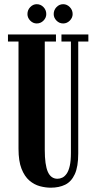

<svg xmlns="http://www.w3.org/2000/svg" viewBox="-20 -860 448 892"><path d="M215.5 12Q191.5 12 165.2 5Q139 -2 116.5 -21.2Q94 -40.5 80 -76Q66 -111.5 66 -168.5V-667H17V-700H240V-667H188V-164Q188 -94 202.2 -61.8Q216.5 -29.5 247 -29.5Q258.5 -29.5 269.5 -34.8Q280.5 -40 289.8 -53.2Q299 -66.5 304.2 -89.8Q309.5 -113 309.5 -149.5V-667H265.5V-700H390.5V-667H343.5V-147.5Q343.5 -85.5 327.5 -50.8Q311.5 -16 283 -2Q254.5 12 215.5 12ZM273.5 -751Q255.5 -751 242.5 -764.2Q229.5 -777.5 229.5 -794.5Q229.5 -813.5 242.5 -827Q255.5 -840.5 273.5 -840.5Q291 -840.5 304.2 -827Q317.5 -813.5 317.5 -794.5Q317.5 -777.5 304.2 -764.2Q291 -751 273.5 -751ZM150.5 -751Q133.5 -751 120.5 -764.2Q107.5 -777.5 107.5 -794.5Q107.5 -813.5 120.5 -827Q133.5 -840.5 150.5 -840.5Q169 -840.5 182 -827Q195 -813.5 195 -794.5Q195 -777.5 182 -764.2Q169 -751 150.5 -751Z"/></svg>

Font: Imbue 24pt
Style: Bold
Weight: 700
Designer: Tyler Finck
Foundry: Etcetera Type Company
Version: Version 1.102